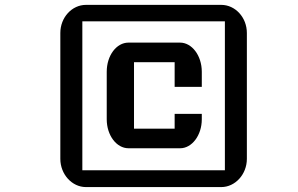

<svg xmlns="http://www.w3.org/2000/svg" viewBox="-20 -760 1209 780"><path d="M225.1 -114.7C225.1 -51.8 272.5 0 329.1 0H878.9C935.5 0 982.9 -51.8 982.9 -114.7V-626C982.9 -689.5 935.5 -740.2 878.9 -740.2H329.1C272.5 -740.2 225.1 -689.5 225.1 -626ZM314.5 -68.4V-673.3H893.6V-68.4ZM413.6 -275.4C413.6 -210.4 453.1 -157.7 502 -157.7H711.9C759.8 -157.7 799.8 -210.4 799.8 -275.4V-297.4H689.5V-237.3H524.4V-507.3H689.5V-407.2H799.8V-468.3C799.8 -534.7 759.3 -586.9 711.4 -586.9H502C453.1 -586.9 413.6 -534.7 413.6 -468.3Z"/></svg>

Font: Atomic Age
Style: Regular
Weight: 400
Designer: James Grieshaber
Foundry: James Grieshaber
Version: Version 1.002